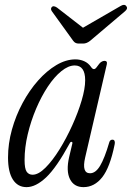

<svg xmlns="http://www.w3.org/2000/svg" viewBox="-20 -760 542 789"><path d="M89 9Q53 9 33 -22Q13 -53 13 -113Q13 -170 29 -227.5Q45 -285 73 -337Q101 -389 136.5 -429Q172 -469 211.5 -492.5Q251 -516 290 -516Q309 -516 326 -508.5Q343 -501 354 -485Q360 -476 366 -476Q372 -476 378 -485Q389 -501 396 -505.5Q403 -510 409 -510Q422 -510 419 -496L330 -113Q315 -48 350 -48Q373 -48 391.5 -79Q410 -110 429 -175Q432 -186 442 -186Q449 -186 451 -180Q453 -174 451 -166Q432 -72 400 -31.5Q368 9 323 9Q284 9 267.5 -24Q251 -57 264 -114L277 -169Q279 -176 274.5 -177Q270 -178 267 -172Q212 -71 169.5 -31Q127 9 89 9ZM114 -42Q138 -42 167 -71Q196 -100 224.5 -146Q253 -192 277 -245Q301 -298 315.5 -347Q330 -396 330 -430Q330 -491 287 -491Q261 -491 232 -467.5Q203 -444 176.5 -404Q150 -364 128.5 -313.5Q107 -263 94 -208.5Q81 -154 81 -102Q81 -67 89.5 -54.5Q98 -42 114 -42ZM303 -581Q289 -581 281 -592L193 -714Q187 -723 192 -730Q199 -739 214 -729L321 -646L475 -735Q491 -745 499 -735Q507 -725 494 -714L350 -592Q336 -581 322 -581Z"/></svg>

Font: Instrument Serif
Style: Italic
Weight: 400
Italic angle: -13°
Designer: Rodrigo Fuenzalida
Foundry: fragTYPE
Version: Version 1.000; ttfautohint (v1.8.4.7-5d5b);gftools[0.9.27]